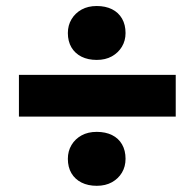

<svg xmlns="http://www.w3.org/2000/svg" viewBox="-20 -579 637 629"><path d="M42 -197V-333.7H555.7V-197ZM297 29.7Q268.3 29.7 247 19Q225.7 8.3 214 -11.5Q202.3 -31.3 202.3 -58.7Q202.3 -84 214.3 -104Q226.3 -124 247.3 -135.5Q268.3 -147 297 -147Q325.7 -147 347 -136.5Q368.3 -126 379.8 -106Q391.3 -86 391.3 -58.7Q391.3 -33.3 379.5 -13.5Q367.7 6.3 346.7 18Q325.7 29.7 297 29.7ZM297 -382.7Q268.3 -382.7 247 -393.3Q225.7 -404 214 -423.8Q202.3 -443.7 202.3 -470.7Q202.3 -496 214.3 -516Q226.3 -536 247.3 -547.7Q268.3 -559.3 297 -559.3Q325.7 -559.3 347 -548.7Q368.3 -538 379.8 -518Q391.3 -498 391.3 -470.7Q391.3 -445.7 379.3 -425.8Q367.3 -406 346.3 -394.3Q325.3 -382.7 297 -382.7Z"/></svg>

Font: Lexend Medium
Style: Regular
Weight: 500
Designer: Bonnie Shaver-Troup, Thomas Jockin
Foundry: Lexend
Version: Version 1.005